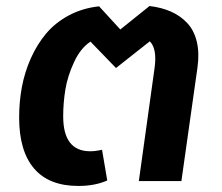

<svg xmlns="http://www.w3.org/2000/svg" viewBox="-20 -596 732 632"><path d="M472.2 -576.2Q512.7 -571.3 543.7 -557.4Q574.7 -543.5 596.9 -519.5Q619.1 -495.6 627.9 -458.3Q636.7 -420.9 629.9 -373L577.1 0H437L488.8 -372.1Q497.6 -435.5 473.1 -460L361.8 -372.1L277.8 -459Q245.1 -437.5 223.9 -391.8Q202.6 -346.2 195.3 -302Q188 -257.8 188 -212.9Q188 -98.1 276.9 -98.1Q293.9 -98.1 315.9 -103L333 -2Q293 16.1 237.8 16.1Q141.1 16.1 92 -41.5Q43 -99.1 43 -209Q43 -260.7 52 -309.3Q61 -357.9 81.5 -404.1Q102.1 -450.2 132.1 -485.8Q162.1 -521.5 206.8 -545.4Q251.5 -569.3 306.2 -575.2L376 -499Z"/></svg>

Font: FiraGO SemiBold
Style: Italic
Weight: 600
Italic angle: -8°
Designer: bBox Type GmbH
Foundry: bBox Type GmbH
Version: Version 1.001;PS 001.001;hotconv 1.0.88;makeotf.lib2.5.64775